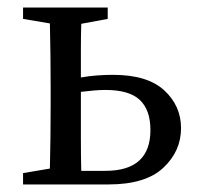

<svg xmlns="http://www.w3.org/2000/svg" viewBox="-20 -488 532 508"><path d="M194 -208Q194 -171 194 -122.5Q194 -74 195 -36H259Q378 -36 378 -144Q378 -197 350 -223.5Q322 -250 259 -250Q244 -250 227.5 -248.5Q211 -247 194 -245ZM41 -438V-468H265V-438L195 -425Q194 -394 194 -355.5Q194 -317 194 -283Q216 -287 238 -288.5Q260 -290 279 -290Q370 -290 414.5 -249Q459 -208 459 -149Q459 -88 412 -44Q365 0 267 0H41V-30L112 -42Q113 -80 113.5 -126.5Q114 -173 114 -208V-260Q114 -295 113.5 -341.5Q113 -388 112 -426Z"/></svg>

Font: Source Serif 4 Subhead
Style: Regular
Weight: 400
Designer: Frank Grießhammer
Foundry: Adobe Systems Incorporated
Version: Version 4.004;hotconv 1.0.117;makeotfexe 2.5.65602